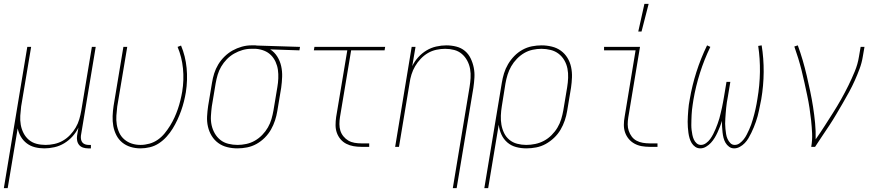

<svg xmlns="http://www.w3.org/2000/svg" viewBox="-40 -764 4560 999"><path d="M-20 215 102 -520H122L70 -210Q67 -186 65.5 -162Q64 -138 68 -115Q72 -92 82.5 -71.5Q93 -51 110 -36.5Q127 -22 149.5 -16Q172 -10 197 -10Q219 -10 242.5 -15Q266 -20 287 -32Q308 -44 325 -62Q342 -80 354 -100.5Q366 -121 372.5 -143.5Q379 -166 383 -189L438 -520H458L381 -58Q380 -49 381.5 -39.5Q383 -30 388.5 -23Q394 -16 403 -13Q412 -10 421 -10H433V8H418Q405 8 392.5 4Q380 0 372 -9.5Q364 -19 361.5 -32Q359 -45 361 -58L368 -100Q356 -75 337 -54Q318 -33 294 -18.5Q270 -4 243 2Q216 8 191 8Q165 8 141.5 2Q118 -4 99.5 -18Q81 -32 69 -52Q57 -72 52 -96L0 215Z M691 8Q664 8 639.5 0.5Q615 -7 596 -22.5Q577 -38 565.5 -60.5Q554 -83 549.5 -108Q545 -133 546 -160Q547 -187 551 -213L602 -520H622L570 -210Q567 -186 565.5 -162.5Q564 -139 567.5 -116.5Q571 -94 580.5 -73.5Q590 -53 607 -38.5Q624 -24 645.5 -17Q667 -10 691 -10Q714 -10 737.5 -16.5Q761 -23 781 -37Q801 -51 816.5 -70Q832 -89 845 -110Q858 -131 868 -153Q878 -175 885.5 -197Q893 -219 898.5 -241.5Q904 -264 908 -287Q918 -348 912 -408Q906 -468 884 -520L902 -527Q925 -472 931 -410Q937 -348 927 -284Q923 -260 917 -236Q911 -212 902.5 -188Q894 -164 883 -140.5Q872 -117 858.5 -95Q845 -73 827 -53Q809 -33 787 -18.5Q765 -4 740 2Q715 8 691 8Z M1195 8Q1168 8 1142 1.5Q1116 -5 1095.5 -20Q1075 -35 1061.5 -57Q1048 -79 1042 -105Q1036 -131 1037.5 -158.5Q1039 -186 1043 -213L1063 -333Q1067 -358 1074.5 -382Q1082 -406 1095.5 -428.5Q1109 -451 1128.5 -470Q1148 -489 1170.5 -501.5Q1193 -514 1218 -521Q1243 -528 1267 -528H1281Q1285 -528 1289 -528Q1293 -528 1297 -527L1521 -520L1518 -502L1366 -507Q1388 -493 1402.5 -470Q1417 -447 1423 -420Q1429 -393 1428 -364.5Q1427 -336 1423 -307L1403 -187Q1399 -162 1391 -137.5Q1383 -113 1370 -90Q1357 -67 1337.5 -47.5Q1318 -28 1294.5 -15Q1271 -2 1245.5 3Q1220 8 1195 8ZM1196 -10Q1218 -10 1241.5 -15Q1265 -20 1286 -32Q1307 -44 1324.5 -62Q1342 -80 1354 -101Q1366 -122 1372.5 -144.5Q1379 -167 1383 -190L1403 -310Q1407 -333 1408 -356Q1409 -379 1406 -400.5Q1403 -422 1394 -442Q1385 -462 1370 -477Q1355 -492 1335 -500Q1315 -508 1292 -510H1266Q1244 -510 1221.5 -503.5Q1199 -497 1178 -485Q1157 -473 1140 -455.5Q1123 -438 1111 -417.5Q1099 -397 1092.5 -375Q1086 -353 1082 -330L1062 -210Q1059 -186 1057.5 -161Q1056 -136 1061 -113Q1066 -90 1077.5 -70Q1089 -50 1106.5 -36Q1124 -22 1147.5 -16Q1171 -10 1196 -10Z M1840 0Q1819 0 1799 -3.5Q1779 -7 1761.5 -16Q1744 -25 1731.5 -40Q1719 -55 1712.5 -73.5Q1706 -92 1706 -113Q1706 -134 1709 -155L1767 -502H1593L1596 -520H1964L1961 -502H1787L1729 -155Q1726 -137 1726 -118.5Q1726 -100 1731 -84Q1736 -68 1747 -54.5Q1758 -41 1772.5 -32.5Q1787 -24 1804.5 -21Q1822 -18 1840 -18H1881V0Z M2316 215 2403 -310Q2407 -334 2408.5 -358Q2410 -382 2406 -405Q2402 -428 2391 -448.5Q2380 -469 2363 -483.5Q2346 -498 2323.5 -504Q2301 -510 2276 -510Q2254 -510 2230.5 -505Q2207 -500 2186.5 -488Q2166 -476 2149 -458Q2132 -440 2120 -419.5Q2108 -399 2101 -376.5Q2094 -354 2091 -331L2036 0H2016L2102 -520H2122L2105 -420Q2117 -445 2136 -466Q2155 -487 2179 -501.5Q2203 -516 2230 -522Q2257 -528 2282 -528Q2309 -528 2334.5 -521.5Q2360 -515 2379 -499Q2398 -483 2409 -460Q2420 -437 2425 -412Q2430 -387 2428.5 -360.5Q2427 -334 2423 -307L2336 215Z M2480 215 2571 -333Q2575 -358 2582.5 -382.5Q2590 -407 2603.5 -430Q2617 -453 2636 -472.5Q2655 -492 2678.5 -505Q2702 -518 2727.5 -523Q2753 -528 2778 -528Q2805 -528 2831.5 -521.5Q2858 -515 2878.5 -500Q2899 -485 2912.5 -463Q2926 -441 2931.5 -415Q2937 -389 2936 -361.5Q2935 -334 2931 -307L2911 -187Q2907 -162 2898.5 -137Q2890 -112 2876.5 -89Q2863 -66 2843 -47Q2823 -28 2799.5 -15Q2776 -2 2750 3Q2724 8 2699 8Q2671 8 2645 1Q2619 -6 2599.5 -23Q2580 -40 2569 -64Q2558 -88 2555 -115L2500 215ZM2698 -10Q2721 -10 2745 -15Q2769 -20 2790.5 -31.5Q2812 -43 2830 -61Q2848 -79 2860.5 -100Q2873 -121 2880 -144Q2887 -167 2891 -190L2911 -310Q2915 -334 2916 -359Q2917 -384 2912.5 -407Q2908 -430 2896.5 -450Q2885 -470 2867 -484Q2849 -498 2825.5 -504Q2802 -510 2777 -510Q2755 -510 2731.5 -505Q2708 -500 2687.5 -488Q2667 -476 2649.5 -458Q2632 -440 2620 -419Q2608 -398 2601 -375.5Q2594 -353 2590 -330L2571 -211Q2567 -187 2566 -162.5Q2565 -138 2569 -115Q2573 -92 2583 -71.5Q2593 -51 2610.5 -36.5Q2628 -22 2651 -16Q2674 -10 2698 -10Z M3281 -600 3313 -744H3335L3298 -600ZM3340 0Q3319 0 3299 -3.5Q3279 -7 3261.5 -16.5Q3244 -26 3231.5 -41Q3219 -56 3212.5 -74.5Q3206 -93 3206 -114Q3206 -135 3210 -156L3267 -502H3103V-520H3290L3229 -153Q3226 -135 3226 -117Q3226 -99 3231.5 -83Q3237 -67 3247 -53.5Q3257 -40 3272 -32Q3287 -24 3304.5 -21Q3322 -18 3340 -18H3381V0Z M3780 8Q3765 8 3753.5 -0.5Q3742 -9 3735 -21Q3728 -33 3724.5 -47Q3721 -61 3719.5 -75.5Q3718 -90 3717 -105Q3716 -120 3716 -135Q3712 -120 3706 -105Q3700 -90 3693.5 -75.5Q3687 -61 3678.5 -47Q3670 -33 3659 -21Q3648 -9 3633.5 -0.5Q3619 8 3604 8Q3589 8 3577.5 0Q3566 -8 3559 -19.5Q3552 -31 3548 -44.5Q3544 -58 3542 -72.5Q3540 -87 3539 -101.5Q3538 -116 3538 -130.5Q3538 -145 3539 -159.5Q3540 -174 3541 -189Q3542 -204 3544 -218.5Q3546 -233 3549 -248Q3561 -319 3583.5 -389.5Q3606 -460 3639 -528L3656 -520Q3624 -454 3602 -384.5Q3580 -315 3568 -245Q3566 -232 3564 -218.5Q3562 -205 3560.5 -192Q3559 -179 3558.5 -166Q3558 -153 3557.5 -139.5Q3557 -126 3557 -113Q3557 -100 3558.5 -87.5Q3560 -75 3562.5 -62.5Q3565 -50 3570 -38.5Q3575 -27 3584.5 -18.5Q3594 -10 3607 -10Q3621 -10 3634 -19.5Q3647 -29 3655.5 -41Q3664 -53 3671 -66.5Q3678 -80 3683.5 -93.5Q3689 -107 3694 -120.5Q3699 -134 3703 -148Q3707 -162 3710 -176Q3713 -190 3716.5 -204Q3720 -218 3722 -232Q3724 -246 3727 -260L3740 -338H3760L3747 -260Q3744 -246 3742 -232Q3740 -218 3738.5 -204Q3737 -190 3736 -176Q3735 -162 3734 -148Q3733 -134 3733 -120.5Q3733 -107 3734.5 -93.5Q3736 -80 3738 -66.5Q3740 -53 3745.5 -41Q3751 -29 3760 -19.5Q3769 -10 3783 -10Q3797 -10 3809 -19Q3821 -28 3830 -39.5Q3839 -51 3845.5 -64Q3852 -77 3858 -90Q3864 -103 3868.5 -116Q3873 -129 3877 -142.5Q3881 -156 3884.5 -169.5Q3888 -183 3891 -196.5Q3894 -210 3896.5 -223.5Q3899 -237 3901 -250Q3913 -320 3914 -389.5Q3915 -459 3905 -525L3923 -528Q3934 -460 3933.5 -389.5Q3933 -319 3921 -248Q3918 -233 3915 -218.5Q3912 -204 3909 -189Q3906 -174 3902 -159.5Q3898 -145 3893 -130.5Q3888 -116 3882 -101.5Q3876 -87 3869 -72.5Q3862 -58 3854 -44.5Q3846 -31 3835 -19.5Q3824 -8 3809.5 0Q3795 8 3780 8Z M4181 0Q4187 -35 4185.5 -69Q4184 -103 4180.5 -136Q4177 -169 4172 -202Q4167 -235 4160 -267.5Q4153 -300 4146 -332.5Q4139 -365 4131 -397Q4123 -429 4113.5 -460Q4104 -491 4093 -522L4111 -528Q4125 -490 4136.5 -450.5Q4148 -411 4157.5 -370.5Q4167 -330 4175.5 -289.5Q4184 -249 4190.5 -207.5Q4197 -166 4201 -124Q4205 -82 4204 -39Q4228 -73 4250 -107.5Q4272 -142 4294 -176.5Q4316 -211 4336 -246.5Q4356 -282 4374 -318.5Q4392 -355 4407.5 -392.5Q4423 -430 4429 -468L4438 -520H4458L4449 -468Q4444 -437 4432.5 -406Q4421 -375 4407.5 -345Q4394 -315 4378 -285.5Q4362 -256 4345 -227Q4328 -198 4311 -169Q4294 -140 4275.5 -112Q4257 -84 4238 -56Q4219 -28 4201 0Z"/></svg>

Font: Iosevka SS18 Thin
Style: Italic
Weight: 100
Italic angle: -9°
Monospace: yes
Designer: Belleve Invis
Foundry: Belleve Invis
Version: Version 25.1.1; ttfautohint (v1.8.4)